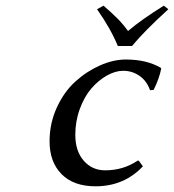

<svg xmlns="http://www.w3.org/2000/svg" viewBox="-20 -651 617 681"><path d="M417 -399.9Q389.2 -399.9 359.1 -383.1Q329.1 -366.2 304.2 -337.4Q279.3 -308.6 263.2 -264.9Q247.1 -221.2 247.1 -172.9Q247.1 -115.2 276.9 -81.1Q306.6 -46.9 353 -46.9Q417.5 -46.9 467.8 -81.1H472.2L486.8 -61Q419.9 9.8 318.8 9.8Q241.2 9.8 198.5 -33.2Q155.8 -76.2 155.8 -149.9Q155.8 -213.4 181.4 -269.3Q207 -325.2 247.1 -361.6Q287.1 -397.9 334.5 -418.9Q381.8 -439.9 426.8 -439.9Q500.5 -439.9 550.8 -410.2L551.8 -407.2Q544.4 -371.1 524.9 -332L512.2 -331.1Q500.5 -364.3 474.6 -382.1Q448.7 -399.9 417 -399.9ZM397.9 -487.8Q373 -548.8 324.2 -618.2L347.2 -630.9Q377.4 -604.5 397 -585Q416.5 -565.4 434.1 -541Q481 -581.1 561 -630.9L577.1 -618.2Q492.7 -541.5 448.2 -487.8Z"/></svg>

Font: Linear Smooth
Style: Italic
Weight: 400
Designer: Philipp H. Poll, Flanker
Foundry: Philipp H. Poll, reworked by Flanker
Version: Version 1.061 | FøM Fix